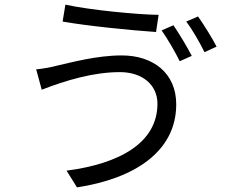

<svg xmlns="http://www.w3.org/2000/svg" viewBox="-20 -769 996 828"><path d="M728 -660 677 -638C703 -601 736 -544 755 -505L807 -528C787 -567 752 -625 728 -660ZM834 -698 783 -676C810 -641 841 -586 862 -544L914 -568C896 -603 859 -663 834 -698ZM659 -322C659 -153 496 -63 267 -33L312 39C557 2 740 -114 740 -319C740 -454 640 -530 505 -530C397 -530 289 -500 222 -485C194 -478 162 -472 136 -470L160 -382C265 -423 384 -458 497 -458C595 -458 659 -402 659 -322ZM262 -749 250 -676C357 -657 548 -638 653 -631L664 -705C572 -706 366 -726 262 -749Z"/></svg>

Font: Kinto Sans
Style: Regular
Weight: 400
Designer: Authors: Ryoko NISHIZUKA  (kana & ideographs); Paul D. Hunt (Latin, Greek & Cyrillic); Wenlong ZHANG  (bopomofo); Sandol
Foundry: Adobe Systems Incorporated, ookami Inc.
Version: Version 0.001